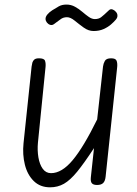

<svg xmlns="http://www.w3.org/2000/svg" viewBox="-20 -790 586 820"><path d="M194 10Q151.5 10 124.2 -16.8Q97 -43.5 86.2 -86.8Q75.5 -130 80.5 -178.5L115 -506Q116 -514.5 118.2 -522.5Q120.5 -530.5 126.8 -535.8Q133 -541 146.5 -541Q168.5 -541 172.2 -530.5Q176 -520 174.5 -504L142 -180.5Q139 -148 144 -118Q149 -88 162.5 -69.2Q176 -50.5 198 -50.5Q244 -50.5 290.2 -105.8Q336.5 -161 395 -280L420 -506Q421.5 -518.5 427.8 -529.8Q434 -541 454.5 -541Q474 -541 478 -530.5Q482 -520 480.5 -504L431 -35Q429 -16.5 420.5 -8.2Q412 0 394.5 0Q378.5 0 372.2 -7.5Q366 -15 368 -33L381.5 -157.5Q339.5 -93.5 309.8 -57Q280 -20.5 253.2 -5.2Q226.5 10 194 10ZM379.5 -657.5Q358 -657.5 337.5 -672.2Q317 -687 299 -701.8Q281 -716.5 266 -716.5Q249.5 -716.5 238 -707.2Q226.5 -698 209 -686Q202 -681.5 194 -684Q186 -686.5 180.5 -693.5Q175 -700.5 174.5 -708.5Q174 -718 182.2 -728Q190.5 -738 203 -746Q217.5 -755 231 -762.8Q244.5 -770.5 264 -770.5Q283.5 -770.5 300.2 -761.2Q317 -752 331.5 -739.5Q346 -727 359.2 -717.8Q372.5 -708.5 385 -708.5Q401 -708.5 411.5 -716.2Q422 -724 445.5 -746.5Q452 -752.5 460.2 -749.8Q468.5 -747 475 -739.5Q481.5 -732 481.5 -724.5Q482.5 -715 474.2 -705.5Q466 -696 454 -685.5Q441.5 -674.5 422.8 -666Q404 -657.5 379.5 -657.5Z"/></svg>

Font: Edu NSW ACT Hand Pre
Style: Regular
Weight: 400
Designer: Tina and Corey Anderson, Eben Sorkin, Mirko Velimirovic
Foundry: Sorkin Type Co.
Version: Version 2.000